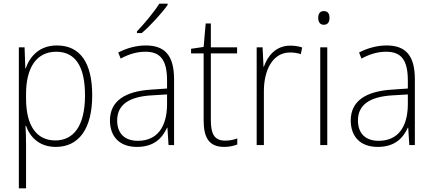

<svg xmlns="http://www.w3.org/2000/svg" viewBox="-20 -785 2342 1039"><path d="M288 -539C193 -539 142 -480 119 -415H117L113 -529H82V234H121V-1C121 -36 120 -73 118 -104H121C142 -44 192 10 282 10C405 10 479 -86 479 -269C479 -448 412 -539 288 -539ZM284 -505C389 -505 440 -424 440 -269C440 -103 378 -25 279 -25C180 -25 121 -102 121 -251V-277C121 -418 177 -505 284 -505Z M887 -758V-765H842C813 -719 763 -659 721 -615V-606H747C794 -646 855 -713 887 -758ZM769 -539C716 -539 665 -524 620 -501L633 -468C681 -494 724 -505 767 -505C847 -505 884 -462 884 -349V-306L798 -300C656 -291 575 -238 575 -133C575 -49 624 10 721 10C813 10 858 -37 884 -94H886L892 0H922V-355C922 -484 873 -539 769 -539ZM801 -269 884 -274V-219C883 -101 833 -23 726 -23C655 -23 614 -63 614 -133C614 -220 681 -262 801 -269Z M1198 -24C1139 -24 1121 -62 1121 -135V-496H1263V-529H1121V-658H1093L1082 -531L1014 -521V-496H1082V-133C1082 -39 1112 10 1193 10C1223 10 1245 4 1264 -3V-36C1246 -29 1224 -24 1198 -24Z M1550 -538C1474 -538 1428 -483 1408 -424H1406L1401 -529H1369V0H1408V-288C1407 -406 1456 -501 1549 -501C1571 -501 1590 -498 1608 -492L1615 -528C1596 -535 1573 -538 1550 -538Z M1732 -725C1710 -725 1702 -709 1702 -688C1702 -667 1711 -651 1732 -651C1754 -651 1763 -666 1763 -688C1763 -709 1756 -725 1732 -725ZM1751 -529H1713V0H1751Z M2072 -539C2019 -539 1968 -524 1923 -501L1936 -468C1984 -494 2027 -505 2070 -505C2150 -505 2187 -462 2187 -349V-306L2101 -300C1959 -291 1878 -238 1878 -133C1878 -49 1927 10 2024 10C2116 10 2161 -37 2187 -94H2189L2195 0H2225V-355C2225 -484 2176 -539 2072 -539ZM2104 -269 2187 -274V-219C2186 -101 2136 -23 2029 -23C1958 -23 1917 -63 1917 -133C1917 -220 1984 -262 2104 -269Z"/></svg>

Font: Noto Sans Malayalam SemiCondensed ExtraLight
Style: Regular
Weight: 200
Width: 4
Designer: Jelle Bosma - Monotype Design Team
Foundry: Monotype Imaging Inc.
Version: Version 2.104